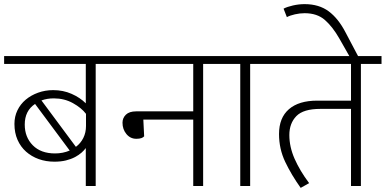

<svg xmlns="http://www.w3.org/2000/svg" viewBox="-30 -902 1870 931"><path d="M228 -465Q276 -465 317 -447Q358 -429 386 -401V-592H-10V-630H534V-592H434V0H386V-184Q378 -173 365 -161.5Q352 -150 333 -140Q314 -130 289.5 -124Q265 -118 234 -118Q193 -118 158 -130.5Q123 -143 96.5 -166.5Q70 -190 55 -224Q40 -258 40 -301Q40 -337 54.5 -367Q69 -397 94.5 -418.5Q120 -440 154.5 -452.5Q189 -465 228 -465ZM90 -298Q90 -237 129 -197.5Q168 -158 237 -158Q275 -158 308 -172L140 -398Q90 -365 90 -298ZM387 -350Q365 -379 323.5 -402Q282 -425 231 -425Q214 -425 199.5 -422.5Q185 -420 171 -415L338 -190Q361 -207 374 -233Q387 -259 387 -291Z M907 -362V-592H514V-630H1055V-592H955V0H907V-322H665L669 -241Q665 -236 656 -232.5Q647 -229 631 -229Q602 -229 583 -252Q564 -275 564 -307Q564 -330 580.5 -346Q597 -362 630 -362Z M1135 -592H1035V-630H1283V-592H1183V0H1135Z M1523 -374Q1441 -374 1407 -339Q1373 -304 1373 -247Q1373 -190 1398.5 -132Q1424 -74 1469 -14L1428 9Q1383 -54 1353 -117Q1323 -180 1323 -252Q1323 -331 1371 -372.5Q1419 -414 1508 -414H1672V-592H1263V-630H1820V-592H1720V0H1672V-374Z M1345 -860Q1362 -869 1390.5 -875.5Q1419 -882 1447 -882Q1517 -882 1564 -847Q1611 -812 1646 -744L1722 -600H1681L1615 -716Q1583 -772 1545.5 -805Q1508 -838 1447 -838Q1424 -838 1400 -832.5Q1376 -827 1361 -819Z"/></svg>

Font: Mukta ExtraLight
Style: Regular
Weight: 275
Designer: Girish Dalvi and Yashodeep Gholap
Foundry: Ek Type
Version: Version 2.538;PS 1.002;hotconv 16.6.51;makeotf.lib2.5.65220;